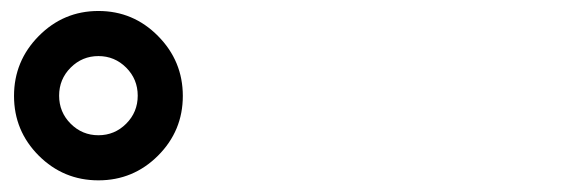

<svg xmlns="http://www.w3.org/2000/svg" viewBox="-20 -875 1040 341"><path d="M204.1 -754.9Q183.6 -775.4 154.8 -775.4Q126 -775.4 105.5 -754.9Q85 -734.4 85 -705.1Q85 -675.8 105.5 -655.3Q126 -634.8 154.8 -634.8Q183.6 -634.8 204.1 -655.3Q224.6 -675.8 224.6 -705.1Q224.6 -734.4 204.1 -754.9ZM260.7 -598.6Q216.8 -554.7 154.8 -554.7Q92.8 -554.7 48.8 -598.6Q4.9 -642.6 4.9 -704.6Q4.9 -766.6 48.8 -811Q92.8 -855.5 154.8 -855.5Q216.8 -855.5 260.7 -811Q304.7 -766.6 304.7 -704.6Q304.7 -642.6 260.7 -598.6Z"/></svg>

Font: Rounded-L Mgen+ 1m medium
Style: Regular
Weight: 500
Designer: [Source Han Sans]
Ryoko NISHIZUKA  (kana & ideographs); Paul D. Hunt (Latin, Greek & Cyrillic); Wenlong ZHANG  (bopomofo
Version: Version 1.059.20150602